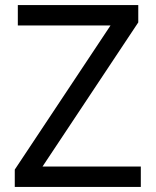

<svg xmlns="http://www.w3.org/2000/svg" viewBox="-20 -734 612 754"><path d="M533 0H38V-68L414 -634H50V-714H523V-646L147 -80H533Z"/></svg>

Font: Noto Sans Rejang
Style: Regular
Weight: 400
Designer: Monotype Design Team
Foundry: Monotype Imaging Inc.
Version: Version 2.001; ttfautohint (v1.8.4.7-5d5b)